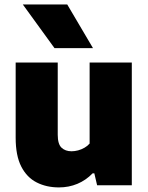

<svg xmlns="http://www.w3.org/2000/svg" viewBox="-20 -828 662 858"><path d="M243.5 9.5Q187.5 9.5 143.8 -12.8Q100 -35 75 -83.8Q50 -132.5 50 -212.5V-548.5H238V-226Q238 -184 255 -168Q272 -152 299.5 -152Q314 -152 329 -156Q344 -160 357.5 -167.8Q371 -175.5 380.5 -186.5V-548.5H569V0H414L401.5 -53.5H394Q364 -22.5 325.8 -6.5Q287.5 9.5 243.5 9.5ZM223.5 -613 82 -808H280.5L395.5 -613Z"/></svg>

Font: Encode Sans Condensed Thin ExtraBold
Style: Regular
Weight: 800
Version: Version 3.002